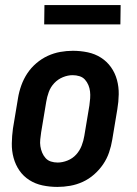

<svg xmlns="http://www.w3.org/2000/svg" viewBox="-20 -728 540 756"><path d="M206 8Q176 8 147.5 2Q119 -4 95.5 -19Q72 -34 56.5 -56.5Q41 -79 33.5 -106.5Q26 -134 26.5 -163.5Q27 -193 31 -222L51 -342Q55 -367 64 -392Q73 -417 87.5 -439Q102 -461 123 -479Q144 -497 168 -508Q192 -519 217 -523.5Q242 -528 267 -528Q297 -528 325.5 -522Q354 -516 377.5 -501Q401 -486 417 -463.5Q433 -441 440.5 -413.5Q448 -386 447.5 -356.5Q447 -327 442 -298L422 -178Q418 -153 409.5 -128Q401 -103 386 -81Q371 -59 350.5 -41Q330 -23 306 -12Q282 -1 256.5 3.5Q231 8 206 8ZM207 -88Q226 -88 246 -96Q266 -104 280 -119.5Q294 -135 301.5 -154.5Q309 -174 312 -193L332 -313Q334 -327 335 -341Q336 -355 334.5 -368Q333 -381 328 -393Q323 -405 314.5 -414.5Q306 -424 293 -428Q280 -432 266 -432Q247 -432 227.5 -424Q208 -416 193.5 -400.5Q179 -385 172 -365.5Q165 -346 162 -327L142 -207Q140 -193 138.5 -179Q137 -165 139 -152Q141 -139 146 -127Q151 -115 159.5 -105.5Q168 -96 180.5 -92Q193 -88 207 -88ZM154 -632 155 -708H455L454 -632Z"/></svg>

Font: Iosevka Curly
Style: Bold Italic
Weight: 700
Italic angle: -9°
Monospace: yes
Designer: Belleve Invis
Foundry: Belleve Invis
Version: Version 22.1.2; ttfautohint (v1.8.4)